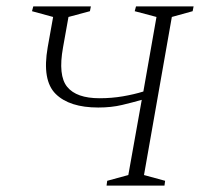

<svg xmlns="http://www.w3.org/2000/svg" viewBox="-20 -580 635 600"><path d="M313 0 315 -15 381 -33 423 -268Q395 -260 361.5 -252Q328 -244 287 -244Q197 -244 154 -286.5Q111 -329 129 -432L146 -527L80 -545L84 -560H264L261 -545L194 -527L177 -432Q161 -344 190 -308.5Q219 -273 291 -273Q329 -273 364 -279Q399 -285 428 -294L469 -527L401 -545L405 -560H585L582 -545L517 -527L430 -33L496 -15L494 0Z"/></svg>

Font: Spectral SC ExtraLight
Style: Italic
Weight: 275
Italic angle: -10°
Designer: Jean-Baptiste Levee
Foundry: Production Type
Version: Version 2.001